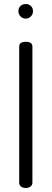

<svg xmlns="http://www.w3.org/2000/svg" viewBox="-20 -940 258 960"><path d="M72 -884C72 -874 75.5 -865.3 82.5 -858C89.5 -850.7 98.3 -847 109 -847C119 -847 127.5 -850.7 134.5 -858C141.5 -865.3 145 -874 145 -884C145 -894.7 141.5 -903.3 134.5 -910C127.5 -916.7 119 -920 109 -920C98.3 -920 89.5 -916.7 82.5 -910C75.5 -903.3 72 -894.7 72 -884ZM76 -26C76 -18 79.2 -11.7 85.5 -7C91.8 -2.3 99.7 0 109 0C117.7 0 125.3 -2.3 132 -7C138.7 -11.7 142 -18 142 -26V-707C142 -723 131 -731 109 -731C87 -731 76 -723 76 -707Z"/></svg>

Font: Terminal Dosis
Style: Book
Weight: 400
Designer: EdgarTolentino, PabloImpallari, IginoMarini
Foundry: EdgarTolentino, PabloImpallari, IginoMarini
Version: Version 1.006